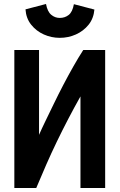

<svg xmlns="http://www.w3.org/2000/svg" viewBox="-20 -944 600 964"><path d="M52 0V-693H176V-267Q190 -299 209.5 -339Q229 -379 251 -424.5Q273 -470 297.5 -517Q322 -564 347.5 -609Q373 -654 398 -693H508V0H384V-460Q352 -403 322.5 -346.5Q293 -290 265.5 -233Q238 -176 212.5 -118Q187 -60 162 0ZM280 -754Q238 -754 200 -771Q162 -788 136.5 -820Q111 -852 108 -897L211 -924Q218 -886 237 -870Q256 -854 280 -854Q306 -854 325 -869Q344 -884 351 -923L454 -896Q450 -851 424.5 -819.5Q399 -788 361 -771Q323 -754 280 -754Z"/></svg>

Font: Ubuntu Sans Mono
Style: Bold
Weight: 700
Monospace: yes
Designer: Dalton Maag Ltd
Foundry: Dalton Maag Ltd
Version: Version 1.006